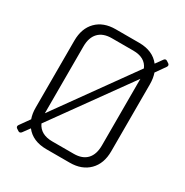

<svg xmlns="http://www.w3.org/2000/svg" viewBox="-151 -767 860 891"><g transform="rotate(30 279.5 -321.5)"><path d="M482 -501V-142Q482 -76 444 -38Q406 0 342 0H217Q143 0 106 -48L79 -11Q71 -2 62 -8L50 -16Q42 -23 49 -33L86 -85Q77 -110 77 -142V-501Q77 -567 114.5 -605Q152 -643 217 -643H342Q416 -643 453 -595L479 -631Q486 -641 496 -635L508 -627Q516 -620 509 -610L473 -559Q482 -533 482 -501ZM127 -499V-141L421 -551Q401 -598 337 -598H222Q176 -598 151.5 -572.5Q127 -547 127 -499ZM431 -144V-501L137 -92Q159 -45 222 -45H337Q383 -45 407 -70.5Q431 -96 431 -144Z"/></g></svg>

Font: Rajdhani
Style: Regular
Weight: 400
Designer: Satya Rajpurohit, Jyotish Sonowal
Foundry: Indian Type Foundry
Version: Version 1.201;PS 1.0;hotconv 1.0.78;makeotf.lib2.5.61930; tt